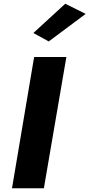

<svg xmlns="http://www.w3.org/2000/svg" viewBox="-20 -1004 477 1024"><path d="M162 -700 44 0H214L334 -700ZM437 -930 328 -984 158 -828 240 -783Z"/></svg>

Font: Jost* 700 Bold Italic
Style: Bold Italic
Weight: 700
Italic angle: -10°
Version: Version 3.200; ttfautohint (v0.97) -l 8 -r 50 -G 200 -x 14 -